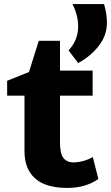

<svg xmlns="http://www.w3.org/2000/svg" viewBox="-20 -914 544 941"><path d="M363 -605 316 -667Q363 -717 363 -784Q363 -840 335 -894H490Q504 -846 504 -802Q504 -740 463.5 -688.5Q423 -637 363 -605ZM345 -118Q391 -120 435 -144L462 -37Q400 7 310 7Q204 7 152 -39.5Q100 -86 100 -173V-445H15V-518L122 -561L170 -714H274V-568H434V-445H274V-215Q274 -161 291.5 -139Q309 -117 345 -118Z"/></svg>

Font: Martel Sans Heavy
Style: Regular
Weight: 900
Designer: Dan Reynolds and Mathieu Réguer
Foundry: Dan Reynolds and Mathieu Réguer
Version: Version 1.001;PS 001.001;hotconv 1.0.70;makeotf.lib2.5.58329